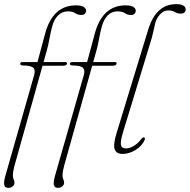

<svg xmlns="http://www.w3.org/2000/svg" viewBox="-29 -738 920 930"><path d="M69 -429Q69 -437.5 81.5 -437.5H152.5L189 -573Q225.5 -712 339 -712Q365.5 -712 376.8 -704.2Q388 -696.5 388 -686.5Q388 -677.5 382.2 -671.5Q376.5 -665.5 364.5 -665.5Q348 -665.5 335.2 -674.2Q322.5 -683 300 -683Q272 -683 252.5 -663.5Q233 -644 224.5 -612Q216.5 -584 210.8 -551.5Q205 -519 196.5 -489L182 -437.5H287Q295.5 -437.5 295.5 -431Q295.5 -419.5 273.5 -419.5H177L41 65.5Q33.5 92.5 33.5 111.5Q33.5 123.5 37.2 130.8Q41 138 41 147.5Q41 158 32 165Q23 172 11 172Q-4.5 172 -8.2 158.8Q-12 145.5 -3 113.5L136.5 -374.5Q143 -397 133 -408.8Q123 -420.5 82.5 -421Q69 -421 69 -429ZM309.5 -429Q309.5 -437.5 322 -437.5H393L429.5 -573Q466 -712 579.5 -712Q606 -712 617.2 -704.2Q628.5 -696.5 628.5 -686.5Q628.5 -677.5 622.8 -671.5Q617 -665.5 605 -665.5Q588.5 -665.5 575.8 -674.2Q563 -683 540.5 -683Q512.5 -683 493 -663.5Q473.5 -644 465 -612Q457 -584 451.2 -551.5Q445.5 -519 437 -489L422.5 -437.5H527.5Q536 -437.5 536 -431Q536 -419.5 514 -419.5H417.5L281.5 65.5Q274 92.5 274 111.5Q274 123.5 277.8 130.8Q281.5 138 281.5 147.5Q281.5 158 272.5 165Q263.5 172 251.5 172Q236 172 232.2 158.8Q228.5 145.5 237.5 113.5L377 -374.5Q383.5 -397 373.5 -408.8Q363.5 -420.5 323 -421Q309.5 -421 309.5 -429ZM825 -718Q849 -718 859.8 -710.5Q870.5 -703 870.5 -693.5Q870.5 -684.5 864.8 -678.2Q859 -672 846 -672Q830 -672 817.8 -679.8Q805.5 -687.5 785 -687.5Q763 -687.5 744.8 -667Q726.5 -646.5 721 -617.5Q716 -596.5 712 -578Q708 -559.5 700.5 -535.5L568.5 -103Q553 -52.5 557 -35.8Q561 -19 581 -19Q598 -19 618.2 -30.8Q638.5 -42.5 656.5 -66Q662.5 -73.5 668 -72.5Q675.5 -71 672 -61Q660 -32 628.5 -12.2Q597 7.5 564.5 7.5Q534.5 7.5 526.5 -15Q518.5 -37.5 536 -94.5L688.5 -593.5Q708.5 -658 742.2 -688Q776 -718 825 -718Z"/></svg>

Font: Fraunces 72pt Soft Thin
Style: Italic
Weight: 100
Italic angle: -16°
Version: Version 1.000;[0bf87f6ff]